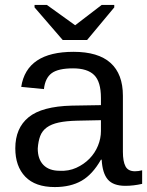

<svg xmlns="http://www.w3.org/2000/svg" viewBox="-20 -748 596 778"><path d="M202 10Q123 10 82.5 -32Q42 -74 42 -147Q42 -229 96 -273Q150 -317 271 -320L389 -322V-351Q389 -417 361.5 -444Q334 -471 276 -471Q216 -471 189.5 -451.5Q163 -432 158 -387L66 -396Q88 -538 278 -538Q378 -538 428 -493Q478 -448 478 -360V-133Q478 -94 488.5 -74Q499 -54 527 -54Q541 -54 556 -58V-3Q521 5 488 5Q439 5 417 -20.5Q395 -46 392 -101H389Q355 -41 310.5 -15.5Q266 10 202 10ZM222 -56Q258 -54 289 -68Q320 -82 342.5 -105Q365 -128 377 -157.5Q389 -187 389 -217V-261L293 -259Q248 -258 218 -251.5Q188 -245 169.5 -231.5Q151 -218 143 -197Q135 -176 133 -146Q133 -103 156 -79.5Q179 -56 222 -56ZM333 -586H234L120 -718V-728H170L284 -646H285L392 -728H443V-718Z"/></svg>

Font: Libra Sans
Style: Regular
Weight: 400
Foundry: Context Ltd
Version: Version 1.000; ttfautohint (v1.3)